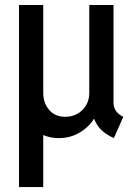

<svg xmlns="http://www.w3.org/2000/svg" viewBox="-20 -549 551 774"><path d="M56.6 205.1V-528.8H154.3V205.1ZM216.8 7.8Q171.4 7.8 135 -14.9Q98.6 -37.6 77.6 -77.6Q56.6 -117.7 56.6 -169.9V-528.8H154.3V-174.3Q154.3 -133.8 178.2 -106Q202.1 -78.1 243.2 -78.1Q270 -78.1 292 -90.3Q314 -102.5 326.9 -124.3Q339.8 -146 339.8 -173.3V-528.8H437.5V-136.2Q437.5 -116.7 447.3 -102.3Q457 -87.9 477.1 -78.1L439 7.8Q399.4 -9.8 378.4 -36.4Q357.4 -63 355.5 -91.3L375.5 -69.3H336.9L370.6 -92.3Q351.1 -47.9 309.8 -20Q268.6 7.8 216.8 7.8Z"/></svg>

Font: Reddit Sans Condensed Medium
Style: Regular
Weight: 500
Designer: Stephen Hutchings
Foundry: Reddit
Version: Version 1.014